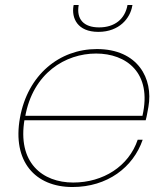

<svg xmlns="http://www.w3.org/2000/svg" viewBox="-20 -744 668 771"><path d="M68 -261H565C570 -279 571 -289 576 -315C596 -428 534 -547 369 -547C219 -547 91 -444 60 -270C29 -96 121 7 271 7C411 7 515 -72 553 -183H533C497 -76 394 -11 274 -11C151 -11 48 -90 79 -267L81 -275C112 -451 243 -529 366 -529C486 -529 592 -453 552 -279H72ZM511 -720 512 -724H492C482 -667 440 -634 378 -634C316 -634 286 -667 296 -724H276L275 -720C267 -672 290 -616 375 -616C460 -616 503 -672 511 -720Z"/></svg>

Font: Poppins Devanagari Thin
Style: Italic
Weight: 100
Italic angle: -10°
Designer: Ninad Kale (Devanagari), Jonny Pinhorn (Latin)
Foundry: Indian Type Foundry
Version: 4.005